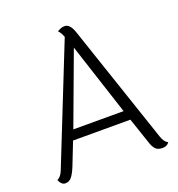

<svg xmlns="http://www.w3.org/2000/svg" viewBox="-132 -828 874 944"><g transform="rotate(-20 305.5 -356.0)"><path d="M177 -228H440L317 -605ZM594 -9Q582 8 559 8Q536 8 523.5 -3.5Q511 -15 502 -44L457 -177H157L110 -57Q96 -23 83 -7.5Q70 8 50 8Q30 8 18 -21Q38 -29 50 -60L293 -670Q284 -694 271 -707Q292 -720 309 -720Q338 -720 354 -672L564 -50Q574 -19 594 -9Z"/></g></svg>

Font: Laila Light
Style: Regular
Weight: 300
Designer: Hitesh Malaviya
Foundry: Indian Type Foundry
Version: Version 1.302;PS 1.0;hotconv 1.0.78;makeotf.lib2.5.61930; tt